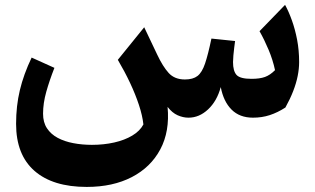

<svg xmlns="http://www.w3.org/2000/svg" viewBox="-20 -471 1285 783"><path d="M1011.7 8.9Q1048.3 8.9 1080.3 -1.6Q1112.3 -12.1 1143.9 -32.5Q1163.3 -67.5 1175.7 -99.6Q1188.2 -131.8 1194 -161.3Q1199.9 -190.9 1199.9 -217.7Q1199.9 -266 1191.6 -309.3Q1183.2 -352.5 1170.2 -388.5Q1157.2 -424.6 1142.5 -451.2L1038.4 -343.8Q1058.1 -309.1 1075.3 -268.1Q1092.6 -227.1 1101.6 -184.9Q1081.5 -164.7 1060.4 -157.1Q1039.4 -149.5 1005.5 -149.5Q959 -149.5 944.6 -165.5Q930.3 -181.5 930.3 -217.9Q930.3 -228.9 931.8 -245.3Q933.3 -261.7 935.3 -277.7Q937.2 -293.8 938.7 -303.7L842.2 -313.7Q828.5 -248.1 816.2 -211.8Q804 -175.6 785.5 -161.2Q767 -146.9 734.1 -146.9Q692.1 -146.9 667.9 -173.4Q643.8 -199.9 621.1 -248.3L568.1 -359.8L460.5 -227Q488.2 -180.1 510.3 -133.2Q532.4 -86.2 546.6 -43Q560.9 0.3 564.8 36.5Q550.6 63.3 519.4 81.9Q488.3 100.5 445.8 110.1Q403.3 119.7 354.9 119.7Q314.9 119.7 279 112.8Q243 106 215.3 91.2Q187.6 76.4 171.6 52.2Q155.6 28 155.6 -7.3Q155.6 -50.1 168.7 -96.6Q181.8 -143.1 201.9 -194.3L109 -236.2Q76.3 -167.6 61 -103.4Q45.6 -39.2 45.6 34Q45.6 160.1 120.5 225.7Q195.3 291.3 333.7 291.3Q440.3 291.3 517.6 251.2Q594.9 211.1 633.8 137.9Q672.8 64.6 663.4 -35.1Q682.3 -10.7 704.5 -0.9Q726.6 8.9 748.6 8.9Q792.7 8.9 828.8 -25.1Q864.9 -59.1 880.3 -115.9Q891.4 -57 924.3 -24.1Q957.3 8.9 1011.7 8.9Z"/></svg>

Font: Pinar-VF
Style: Regular
Weight: 300
Designer: Amin Abedi
Version: Version 3.0